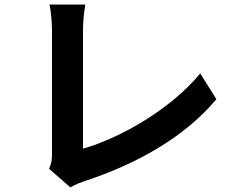

<svg xmlns="http://www.w3.org/2000/svg" viewBox="-20 -780 1040 842"><path d="M289 42C313 27 335 20 349 15C584 -62 792 -181 929 -345L858 -458C730 -302 507 -174 344 -128V-647C344 -686 348 -722 354 -760H197C203 -732 208 -685 208 -647V-105C208 -82 207 -65 195 -40Z"/></svg>

Font: Noto Sans Mono CJK JP Bold
Style: Regular
Weight: 700
Designer: Ryoko NISHIZUKA (kana & ideographs); Paul D. Hunt (Latin, Greek & Cyrillic); Wenlong ZHANG (bopomofo); Sandoll Communica
Foundry: Adobe Systems Incorporated
Version: Version 1.004;PS 1.004;hotconv 1.0.82;makeotf.lib2.5.63406